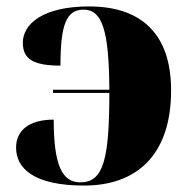

<svg xmlns="http://www.w3.org/2000/svg" viewBox="-20 -569 580 597"><path d="M242 8C398 8 512 -80 512 -288C512 -466 417 -549 257 -549C114 -549 51 -495 51 -436C51 -385 84 -365 168 -365C168 -494 187 -539 240 -539C298 -539 319 -474 320 -290H145V-280H320C320 -75 302 -2 230 -2C174 -2 147 -53 147 -197C71 -197 30 -164 30 -110C30 -46 84 8 242 8Z"/></svg>

Font: Noto Serif Display Black
Style: Regular
Weight: 900
Designer: Monotype Design Team
Foundry: Monotype Imaging Inc.
Version: Version 2.009